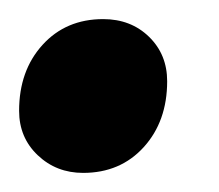

<svg xmlns="http://www.w3.org/2000/svg" viewBox="-23 -168 229 201"><path d="M64 13Q36 13 16.5 -5.5Q-3 -24 -3 -52Q-3 -94 21.5 -121Q46 -148 85 -148Q114 -148 133 -129.5Q152 -111 152 -83Q152 -41 127.5 -14Q103 13 64 13Z"/></svg>

Font: Platypi Medium
Style: Italic
Weight: 500
Italic angle: -13°
Designer: David Sargent
Foundry: Bolt Cutter Type
Version: Version 1.200; ttfautohint (v1.8.4.7-5d5b)